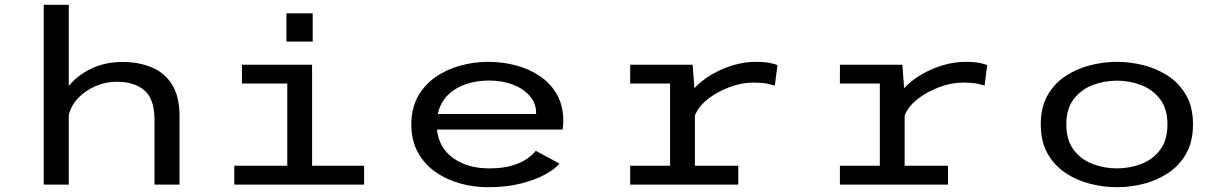

<svg xmlns="http://www.w3.org/2000/svg" viewBox="-20 -770 5115 801"><path d="M162.5 0V-750H267V-411.5Q303 -456 361 -483.8Q419 -511.5 491.5 -511.5Q558.5 -511.5 612.5 -489.2Q666.5 -467 697.8 -417.2Q729 -367.5 729 -284.5V0H624.5V-271.5Q624.5 -356 582.8 -392.5Q541 -429 466.5 -429Q422 -429 379.5 -411Q337 -393 306.5 -361.5Q276 -330 267 -289V0Z M1175 -714.5H1284.5V-596.5H1175ZM957.5 0V-78.5H1178.5V-421.5H989.5V-500H1282V-78.5H1499V0Z M2016 11Q1955.5 11 1898.5 -5Q1841.5 -21 1795.8 -53.2Q1750 -85.5 1723 -135Q1696 -184.5 1696 -251.5Q1696 -317.5 1723 -366.5Q1750 -415.5 1796 -447.8Q1842 -480 1899.2 -496Q1956.5 -512 2016.5 -512Q2078 -512 2134.2 -496.8Q2190.5 -481.5 2234.8 -450.8Q2279 -420 2304.5 -373.8Q2330 -327.5 2330 -266Q2330 -244.5 2327 -229.5H1803Q1811 -153 1871 -110.2Q1931 -67.5 2021 -67.5Q2077.5 -67.5 2117 -79.5Q2156.5 -91.5 2180.5 -108.8Q2204.5 -126 2215 -141L2314 -87.5Q2295.5 -64.5 2254.2 -42Q2213 -19.5 2152.5 -4.2Q2092 11 2016 11ZM2019 -434Q1968.5 -434 1924 -419Q1879.5 -404 1848.2 -373.2Q1817 -342.5 1806.5 -294.5H2216.5V-300Q2216.5 -338.5 2191 -368.8Q2165.5 -399 2120.8 -416.5Q2076 -434 2019 -434Z M2609 0V-78.5H2775.5V-421.5H2609V-500H2869.5L2877 -402Q2906.5 -434 2948.5 -458.8Q2990.5 -483.5 3038.2 -497.8Q3086 -512 3133 -512Q3171.5 -512 3192.8 -507.2Q3214 -502.5 3223.5 -498.5L3212.5 -412.5Q3203 -416.5 3181 -421Q3159 -425.5 3122.5 -425.5Q3074 -425.5 3022.8 -406.2Q2971.5 -387 2932 -355.8Q2892.5 -324.5 2879 -287.5V-78.5H3060V0Z M3484 0V-78.5H3650.5V-421.5H3484V-500H3744.5L3752 -402Q3781.5 -434 3823.5 -458.8Q3865.5 -483.5 3913.2 -497.8Q3961 -512 4008 -512Q4046.5 -512 4067.8 -507.2Q4089 -502.5 4098.5 -498.5L4087.5 -412.5Q4078 -416.5 4056 -421Q4034 -425.5 3997.5 -425.5Q3949 -425.5 3897.8 -406.2Q3846.5 -387 3807 -355.8Q3767.5 -324.5 3754 -287.5V-78.5H3935V0Z M4639.5 11Q4585 11 4529 -3Q4473 -17 4426 -48Q4379 -79 4350.5 -129Q4322 -179 4322 -251Q4322 -323 4350.5 -372.8Q4379 -422.5 4426 -453.2Q4473 -484 4529 -498Q4585 -512 4639.5 -512Q4694.5 -512 4750.5 -498Q4806.5 -484 4853.2 -453.2Q4900 -422.5 4928.5 -372.8Q4957 -323 4957 -251Q4957 -179 4928.5 -129Q4900 -79 4853.2 -48Q4806.5 -17 4750.5 -3Q4694.5 11 4639.5 11ZM4639.5 -67.5Q4693 -67.5 4741.2 -86Q4789.5 -104.5 4820 -145Q4850.5 -185.5 4850.5 -251Q4850.5 -316 4819.8 -356.2Q4789 -396.5 4740.8 -415Q4692.5 -433.5 4639.5 -433.5Q4587 -433.5 4538.5 -415Q4490 -396.5 4459.2 -356.2Q4428.5 -316 4428.5 -251Q4428.5 -185.5 4459.2 -145Q4490 -104.5 4538.2 -86Q4586.5 -67.5 4639.5 -67.5Z"/></svg>

Font: Trispace SemiExpanded
Style: Regular
Weight: 400
Width: 6
Designer: Tyler Finck
Foundry: Etcetera Type Company
Version: Version 1.210; ttfautohint (v1.8.3)